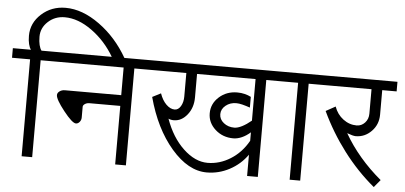

<svg xmlns="http://www.w3.org/2000/svg" viewBox="-70 -1045 2464 1168"><g transform="rotate(5 1161.5 -461.5)"><path d="M-12.7 -591.8V-650.4H97.7Q88.9 -662.1 83.5 -683.6Q78.1 -705.1 78.1 -734.4Q78.1 -812.5 139.2 -867.7Q200.2 -922.9 286.1 -922.9Q388.7 -922.9 494.1 -846.7Q599.6 -770.5 668.9 -649.4H591.8Q537.1 -743.2 452.6 -804.2Q368.2 -865.2 286.1 -865.2Q226.6 -865.2 184.6 -826.7Q142.6 -788.1 142.6 -734.4Q142.6 -705.1 147.9 -683.6Q153.3 -662.1 162.1 -650.4H273.4V-591.8H162.1V0H97.7V-591.8Z M279.3 -389.6Q279.3 -403.3 293 -413.1Q306.6 -422.9 325.2 -422.9H668.9V-591.8H247.1V-650.4H844.7V-591.8H734.4V0H668.9V-357.4H480.5Q464.8 -357.4 453.1 -349.6Q441.4 -341.8 441.4 -332V-266.6Q441.4 -251 431.6 -239.3Q421.9 -227.5 409.2 -227.5Q386.7 -227.5 333 -295.4Q279.3 -363.3 279.3 -389.6Z M1227.5 -58.6Q1300.8 -58.6 1367.2 -100.1Q1433.6 -141.6 1474.6 -214.8V-266.6Q1449.2 -244.1 1422.4 -232.4Q1395.5 -220.7 1371.1 -220.7Q1305.7 -220.7 1260.3 -261.7Q1214.8 -302.7 1214.8 -360.4Q1214.8 -418.9 1260.3 -460Q1305.7 -501 1371.1 -501Q1395.5 -501 1417 -495.6Q1438.5 -490.2 1455.1 -481.4V-416Q1429.7 -424.8 1408.2 -430.2Q1386.7 -435.5 1371.1 -435.5Q1333 -435.5 1306.2 -413.6Q1279.3 -391.6 1279.3 -360.4Q1279.3 -329.1 1306.2 -307.6Q1333 -286.1 1371.1 -286.1Q1391.6 -286.1 1418.5 -299.8Q1445.3 -313.5 1474.6 -337.9V-591.8H1117.2V-448.2Q1117.2 -385.7 1082.5 -342.3Q1047.9 -298.8 1000 -298.8Q991.2 -298.8 982.4 -300.8Q973.6 -302.7 967.8 -305.7Q1007.8 -193.4 1079.6 -126Q1151.4 -58.6 1227.5 -58.6ZM818.4 -591.8V-650.4H1650.4V-591.8H1540V0H1474.6V-129.9Q1431.6 -69.3 1366.2 -34.7Q1300.8 0 1227.5 0Q1114.3 0 1011.2 -119.6Q908.2 -239.3 857.4 -428.7L909.2 -455.1Q923.8 -413.1 948.7 -388.7Q973.6 -364.3 1000 -364.3Q1022.5 -364.3 1037.1 -388.7Q1051.8 -413.1 1051.8 -448.2V-591.8Z M1624 -591.8V-650.4H1910.2V-591.8H1798.8V0H1734.4V-591.8Z M1883.8 -591.8V-650.4H2335.9V-591.8H2248V-442.4Q2248 -381.8 2207.5 -340.3Q2167 -298.8 2111.3 -298.8Q2103.5 -298.8 2090.3 -302.2Q2077.1 -305.7 2058.6 -312.5Q2100.6 -239.3 2157.7 -172.4Q2214.8 -105.5 2286.1 -45.9L2248 0Q2143.6 -86.9 2059.6 -197.8Q1975.6 -308.6 1916 -435.5L1974.6 -467.8Q1991.2 -420.9 2028.8 -392.6Q2066.4 -364.3 2111.3 -364.3Q2140.6 -364.3 2161.6 -386.7Q2182.6 -409.2 2182.6 -442.4V-591.8Z"/></g></svg>

Font: Lohit Devanagari
Style: Regular
Weight: 400
Version: 2.95.4